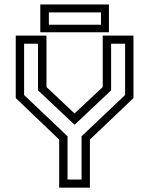

<svg xmlns="http://www.w3.org/2000/svg" viewBox="-20 -864 687 884"><path d="M252.5 0V-221.5L52.5 -412.5V-700H194V-463.5L328 -337H318.5L453 -463.5V-700H594.5V-412.5L394 -221.5V0ZM291 -37.5H355.5V-236.5L556 -426.5V-662.5H491.5V-448L324.5 -290.5H322.5L155 -448V-662.5H91V-426.5L291 -236.5ZM165.5 -715.5V-843.5H481.5V-715.5ZM205 -750H445V-807H205Z"/></svg>

Font: Tourney Thin
Style: Regular
Weight: 400
Version: Version 1.015